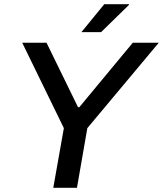

<svg xmlns="http://www.w3.org/2000/svg" viewBox="-20 -888 771 908"><path d="M232 0 282 -282 85 -686H200L349 -381H355L608 -686H731L393 -282L344 0ZM365 -736 473 -868H590V-865L458 -736Z"/></svg>

Font: Archivo SemiBold Medium
Style: Italic
Weight: 500
Italic angle: -10°
Version: Version 2.001